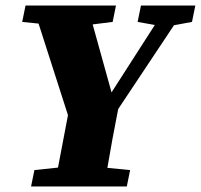

<svg xmlns="http://www.w3.org/2000/svg" viewBox="-20 -672 724 692"><path d="M476 -593 538 -582 382 -339 314 -584 386 -593 398 -652H72L60 -593L119 -587L225 -257L189 -68L104 -59L92 0H437L449 -59L367 -67C379 -138 392 -209 406 -279L607 -581L672 -593L684 -652H488Z"/></svg>

Font: Source Serif Pro Black
Style: Italic
Weight: 900
Italic angle: -12°
Designer: Frank Grießhammer
Foundry: Adobe Systems Incorporated
Version: Version 3.001;hotconv 1.0.111;makeotfexe 2.5.65597